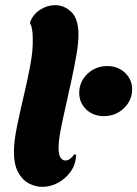

<svg xmlns="http://www.w3.org/2000/svg" viewBox="-20 -720 532 744"><path d="M144 4Q117 4 91.5 -9.5Q66 -23 50 -53Q34 -83 34 -130Q34 -172 45.5 -228.5Q57 -285 71.5 -346Q86 -407 97 -465Q108 -523 107 -568Q107 -611 97 -629L96 -632Q107 -664 135 -682Q163 -700 194 -700Q229 -700 256.5 -673.5Q284 -647 284 -585Q284 -552 276 -506.5Q268 -461 257 -409.5Q246 -358 234.5 -308Q223 -258 215 -216Q207 -174 207 -147Q207 -119 215 -108.5Q223 -98 233 -98Q244 -98 254 -106.5Q264 -115 267 -122L275 -120Q274 -84 254.5 -56Q235 -28 205.5 -12Q176 4 144 4ZM382 -270Q341 -270 314 -296Q287 -322 287 -360Q287 -403 318.5 -433.5Q350 -464 396 -464Q437 -464 464.5 -438Q492 -412 492 -374Q492 -331 460 -300.5Q428 -270 382 -270Z"/></svg>

Font: Agbalumo
Style: Regular
Weight: 400
Designer: Raphael Alegbeleye
Foundry: Sorkin Type Co.
Version: Version 1.000; ttfautohint (v1.8.4)